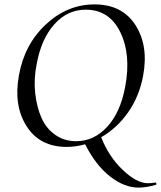

<svg xmlns="http://www.w3.org/2000/svg" viewBox="-20 -656 731 873"><path d="M686 174Q688 173 689.5 175.5Q691 178 691 180.5Q691 183 690 184Q645 197 610 197Q545 197 480 146Q415 95 367 0Q325 12 283 12Q161 12 101 -82Q41 -176 66 -313Q91 -454 188.5 -545Q286 -636 410 -636Q535 -636 595.5 -542.5Q656 -449 631 -313Q614 -219 563 -146Q512 -73 440 -32Q475 57 538.5 117Q602 177 652 177Q671 177 686 174ZM147 -366Q133 -297 140 -233Q147 -169 168.5 -120.5Q190 -72 231 -43Q272 -14 326 -14Q407 -14 467 -79Q527 -144 549 -260Q577 -407 527 -509.5Q477 -612 370 -612Q287 -612 227.5 -546Q168 -480 147 -366Z"/></svg>

Font: Cormorant Infant Book
Style: Italic
Weight: 500
Italic angle: -10°
Designer: Christian Thalmann (Catharsis Fonts)
Version: Version 1.000;PS 002.000;hotconv 1.0.88;makeotf.lib2.5.64775